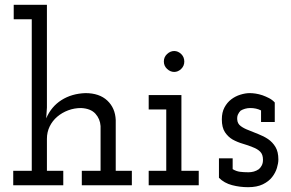

<svg xmlns="http://www.w3.org/2000/svg" viewBox="-20 -770 1208 798"><path d="M243 0H35V-60H112V-690H37V-750H175V-323L172 -278Q193 -327 235.5 -354Q278 -381 335 -383Q393 -383 426 -352Q459 -321 461 -271V-60H528V0H320V-60H398V-246Q396 -276 376.5 -297.5Q357 -319 317 -321Q289 -321 263.5 -311.5Q238 -302 218 -285Q198 -268 186.5 -244.5Q175 -221 175 -193V-60H243Z M806 0H598V-60H671V-315H598V-375H734V-60H806ZM746 -514Q746 -496 733 -483.5Q720 -471 704 -471Q688 -471 674.5 -483.5Q661 -496 661 -514.5Q661 -533 674.5 -545.5Q688 -558 704 -558Q720 -558 733 -545.5Q746 -533 746 -514Z M1111 -34Q1097 -16 1072.5 -4Q1048 8 1011 8Q977 8 944.5 -0.5Q912 -9 890 -31V-112H947V-67Q962 -58 977.5 -56Q993 -54 1013 -54Q1024 -54 1035 -57Q1046 -60 1056 -67Q1063 -73 1068 -82.5Q1073 -92 1073 -106Q1073 -128 1061.5 -139.5Q1050 -151 1031 -158Q1012 -166 989.5 -172.5Q967 -179 947 -190Q928 -201 915 -220.5Q902 -240 902 -274Q902 -303 913 -323.5Q924 -344 941 -357Q958 -370 979 -376.5Q1000 -383 1018 -383Q1029 -383 1042.5 -381Q1056 -379 1071 -374Q1085 -369 1098.5 -362Q1112 -355 1122 -344V-263H1065V-311Q1055 -316 1044 -318.5Q1033 -321 1020 -321Q1009 -321 998.5 -318Q988 -315 980 -310Q973 -303 969 -294Q965 -285 966 -273Q967 -256 980.5 -246Q994 -236 1013 -229Q1032 -221 1054 -212.5Q1076 -204 1094 -192Q1113 -179 1125 -159Q1137 -139 1137 -107Q1137 -92 1131 -72Q1125 -52 1111 -34Z"/></svg>

Font: Josefin Slab SemiBold
Style: Regular
Weight: 600
Designer: Santiago Orozco
Foundry: Typemade
Version: Version 2.000